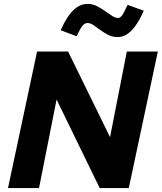

<svg xmlns="http://www.w3.org/2000/svg" viewBox="-20 -964 829 984"><path d="M21 0 170 -700H329L544 -261L630 -700H789L640 0H491L270 -454L180 0ZM373 -778 291 -809Q321 -878 355 -911Q389 -944 429 -944Q454 -944 476 -933Q498 -922 517.5 -908Q537 -894 554 -883Q571 -872 585 -872Q596 -872 605.5 -885Q615 -898 634 -939L717 -909Q687 -841 654 -807.5Q621 -774 583 -774Q557 -774 535 -785Q513 -796 494.5 -810Q476 -824 459.5 -835Q443 -846 428 -846Q414 -846 402 -831Q390 -816 373 -778Z"/></svg>

Font: Red Hat Text VF
Style: Italic
Weight: 300
Italic angle: -12°
Designer: Pentagram, MCKL
Foundry: Pentagram, MCKL
Version: Version 1.023